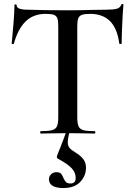

<svg xmlns="http://www.w3.org/2000/svg" viewBox="-20 -674 680 969"><path d="M50 -454Q50 -451 44.5 -451.5Q39 -452 39 -454Q43 -493 48 -554.5Q53 -616 53 -647Q53 -652 58.5 -652Q64 -652 64 -647Q64 -625 120 -625Q206 -622 321 -622Q380 -622 446 -624L514 -625Q552 -625 569.5 -630Q587 -635 592 -650Q593 -654 598 -654Q603 -654 603 -650Q600 -619 597 -556Q594 -493 594 -454Q594 -452 588.5 -452Q583 -452 582 -454Q572 -531 535 -567.5Q498 -604 435 -604Q407 -604 393.5 -599Q380 -594 375 -581.5Q370 -569 370 -542V-81Q370 -51 376.5 -36.5Q383 -22 401 -17Q419 -12 458 -12Q461 -12 461 -6Q461 0 458 0Q423 0 403 -1L321 -2L243 -1Q222 0 185 0Q183 0 183 -6Q183 -12 185 -12Q224 -12 242.5 -17Q261 -22 267.5 -36.5Q274 -51 274 -81V-544Q274 -570 269 -582.5Q264 -595 251 -599.5Q238 -604 210 -604Q149 -604 110 -566.5Q71 -529 50 -454ZM322 44Q322 61 330.5 72Q339 83 360 95Q385 110 399.5 128Q414 146 414 173Q414 213 385 244Q356 275 299 275Q265 275 246 264Q227 253 227 230Q227 216 238 205.5Q249 195 264 195Q281 195 288 202.5Q295 210 300 224Q306 238 313 245Q320 252 336 252Q362 252 362 224Q362 198 343.5 177Q325 156 278 130Q273 128 270 125Q267 122 267 118Q267 114 272 101Q282 78 303 22L318 -20L334 -19Q322 23 322 44Z"/></svg>

Font: Cormorant Unicase SemiBold
Style: Regular
Weight: 600
Designer: Christian Thalmann (Catharsis Fonts)
Foundry: Catharsis Fonts
Version: Version 4.000